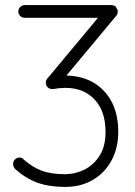

<svg xmlns="http://www.w3.org/2000/svg" viewBox="-20 -722 532 755"><path d="M236 13Q172 13 126 -4Q80 -21 39 -58Q32 -66 31.5 -76.5Q31 -87 38 -94Q45 -102 55.5 -102.5Q66 -103 73 -95Q108 -64 144.5 -50.5Q181 -37 236 -37Q276 -37 312 -55Q348 -73 371.5 -109.5Q395 -146 395 -203Q395 -296 340 -342Q285 -389 190 -372Q172 -370 163 -384Q160 -392 160 -397Q160 -406 166 -413Q241 -503 284.5 -555Q328 -607 346.5 -629.5Q365 -652 365 -652H77Q67 -652 59.5 -659Q52 -666 52 -676Q52 -687 59.5 -694.5Q67 -702 77 -702H418Q435 -702 440 -687Q443 -683 443 -676Q443 -668 438 -661Q366 -575 323 -523Q280 -471 260.5 -448Q241 -425 241 -425Q321 -423 372 -380Q445 -319 445 -203Q445 -140 418.5 -91Q392 -42 345 -14.5Q298 13 236 13Z"/></svg>

Font: Kurewa Gothic CJK TC Regular
Style: Regular
Weight: 400
Designer: Max Yao
Foundry: Max-Everyday
Version: Version 1.071; ttfautohint (v1.8.3)